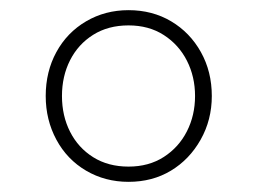

<svg xmlns="http://www.w3.org/2000/svg" viewBox="-20 -730 506 378"><path d="M233 -372Q187 -372 149.5 -394Q112 -416 91 -455Q70 -494 70 -541Q70 -589 91 -627.5Q112 -666 149.5 -688Q187 -710 233 -710Q280 -710 317 -688Q354 -666 375.5 -627.5Q397 -589 397 -541Q397 -494 375 -455Q353 -416 316.5 -394Q280 -372 233 -372ZM233 -402Q273 -402 302.5 -421Q332 -440 348 -471.5Q364 -503 364 -541Q364 -579 348 -610.5Q332 -642 302.5 -661Q273 -680 233 -680Q193 -680 163.5 -661.5Q134 -643 118 -611.5Q102 -580 102 -541Q102 -502 118 -470.5Q134 -439 163.5 -420.5Q193 -402 233 -402Z"/></svg>

Font: IBM Plex Sans ExtraLight
Style: Regular
Weight: 250
Designer: Mike Abbink, Paul van der Laan, Pieter van Rosmalen
Foundry: Bold Monday
Version: Version 3.201